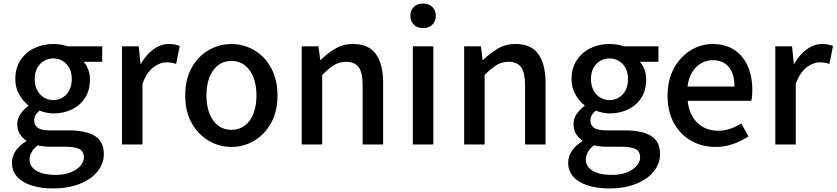

<svg xmlns="http://www.w3.org/2000/svg" viewBox="-20 -811 4697 1078"><path d="M276 247Q210 247 158 230.5Q106 214 76.5 182Q47 150 47 102Q47 67 68 36Q89 5 127 -18V-22Q106 -36 91.5 -58.5Q77 -81 77 -114Q77 -147 96.5 -173.5Q116 -200 139 -216V-220Q110 -242 88 -280Q66 -318 66 -367Q66 -429 95.5 -473.5Q125 -518 173.5 -541Q222 -564 279 -564Q303 -564 323.5 -560.5Q344 -557 359 -551H554V-464H450Q465 -447 475 -421Q485 -395 485 -364Q485 -304 457.5 -261.5Q430 -219 383 -196.5Q336 -174 279 -174Q261 -174 240.5 -178.5Q220 -183 202 -190Q189 -179 180.5 -166Q172 -153 172 -133Q172 -109 191.5 -94Q211 -79 264 -79H366Q463 -79 513 -47.5Q563 -16 563 54Q563 107 528 151Q493 195 428.5 221Q364 247 276 247ZM279 -249Q307 -249 331 -263Q355 -277 369 -303.5Q383 -330 383 -367Q383 -404 369 -429.5Q355 -455 331.5 -469Q308 -483 279 -483Q250 -483 226.5 -469Q203 -455 189 -429.5Q175 -404 175 -367Q175 -330 189.5 -303.5Q204 -277 227.5 -263Q251 -249 279 -249ZM292 171Q341 171 376 157Q411 143 431 120.5Q451 98 451 73Q451 38 425 25.5Q399 13 349 13H266Q246 13 228 11Q210 9 192 5Q168 23 157 44Q146 65 146 85Q146 125 185 148Q224 171 292 171Z M665 0V-551H759L769 -452H771Q801 -505 842 -534.5Q883 -564 928 -564Q948 -564 962 -561Q976 -558 989 -553L969 -452Q954 -457 942 -459Q930 -461 913 -461Q880 -461 843 -434.5Q806 -408 780 -342V0Z M1280 14Q1212 14 1152.5 -20.5Q1093 -55 1056.5 -119.5Q1020 -184 1020 -275Q1020 -367 1056.5 -431.5Q1093 -496 1152.5 -530Q1212 -564 1280 -564Q1330 -564 1377 -544.5Q1424 -525 1460 -488Q1496 -451 1517 -397.5Q1538 -344 1538 -275Q1538 -184 1501.5 -119.5Q1465 -55 1406.5 -20.5Q1348 14 1280 14ZM1280 -82Q1323 -82 1354.5 -106Q1386 -130 1403 -173.5Q1420 -217 1420 -275Q1420 -333 1403 -376.5Q1386 -420 1354.5 -444.5Q1323 -469 1280 -469Q1236 -469 1204.5 -444.5Q1173 -420 1156 -376.5Q1139 -333 1139 -275Q1139 -217 1156 -173.5Q1173 -130 1204.5 -106Q1236 -82 1280 -82Z M1674 0V-551H1768L1778 -474H1780Q1818 -511 1862 -537.5Q1906 -564 1962 -564Q2050 -564 2090.5 -507.5Q2131 -451 2131 -346V0H2016V-332Q2016 -403 1994 -433.5Q1972 -464 1923 -464Q1885 -464 1855.5 -445.5Q1826 -427 1789 -390V0Z M2298 0V-551H2413V0ZM2356 -653Q2323 -653 2303.5 -672Q2284 -691 2284 -723Q2284 -753 2303.5 -772Q2323 -791 2356 -791Q2387 -791 2407 -772Q2427 -753 2427 -723Q2427 -691 2407 -672Q2387 -653 2356 -653Z M2586 0V-551H2680L2690 -474H2692Q2730 -511 2774 -537.5Q2818 -564 2874 -564Q2962 -564 3002.5 -507.5Q3043 -451 3043 -346V0H2928V-332Q2928 -403 2906 -433.5Q2884 -464 2835 -464Q2797 -464 2767.5 -445.5Q2738 -427 2701 -390V0Z M3399 247Q3333 247 3281 230.5Q3229 214 3199.5 182Q3170 150 3170 102Q3170 67 3191 36Q3212 5 3250 -18V-22Q3229 -36 3214.5 -58.5Q3200 -81 3200 -114Q3200 -147 3219.5 -173.5Q3239 -200 3262 -216V-220Q3233 -242 3211 -280Q3189 -318 3189 -367Q3189 -429 3218.5 -473.5Q3248 -518 3296.5 -541Q3345 -564 3402 -564Q3426 -564 3446.5 -560.5Q3467 -557 3482 -551H3677V-464H3573Q3588 -447 3598 -421Q3608 -395 3608 -364Q3608 -304 3580.5 -261.5Q3553 -219 3506 -196.5Q3459 -174 3402 -174Q3384 -174 3363.5 -178.5Q3343 -183 3325 -190Q3312 -179 3303.5 -166Q3295 -153 3295 -133Q3295 -109 3314.5 -94Q3334 -79 3387 -79H3489Q3586 -79 3636 -47.5Q3686 -16 3686 54Q3686 107 3651 151Q3616 195 3551.5 221Q3487 247 3399 247ZM3402 -249Q3430 -249 3454 -263Q3478 -277 3492 -303.5Q3506 -330 3506 -367Q3506 -404 3492 -429.5Q3478 -455 3454.5 -469Q3431 -483 3402 -483Q3373 -483 3349.5 -469Q3326 -455 3312 -429.5Q3298 -404 3298 -367Q3298 -330 3312.5 -303.5Q3327 -277 3350.5 -263Q3374 -249 3402 -249ZM3415 171Q3464 171 3499 157Q3534 143 3554 120.5Q3574 98 3574 73Q3574 38 3548 25.5Q3522 13 3472 13H3389Q3369 13 3351 11Q3333 9 3315 5Q3291 23 3280 44Q3269 65 3269 85Q3269 125 3308 148Q3347 171 3415 171Z M3997 14Q3922 14 3861 -20.5Q3800 -55 3764 -119.5Q3728 -184 3728 -275Q3728 -342 3749 -395.5Q3770 -449 3806 -486.5Q3842 -524 3887 -544Q3932 -564 3979 -564Q4052 -564 4102 -531.5Q4152 -499 4178 -440.5Q4204 -382 4204 -304Q4204 -287 4202.5 -271.5Q4201 -256 4198 -245H3841Q3846 -193 3868.5 -155.5Q3891 -118 3927.5 -97.5Q3964 -77 4011 -77Q4048 -77 4080 -88Q4112 -99 4142 -118L4182 -45Q4144 -20 4097.5 -3Q4051 14 3997 14ZM3840 -325H4104Q4104 -395 4072.5 -434Q4041 -473 3981 -473Q3947 -473 3917 -456Q3887 -439 3866.5 -406Q3846 -373 3840 -325Z M4333 0V-551H4427L4437 -452H4439Q4469 -505 4510 -534.5Q4551 -564 4596 -564Q4616 -564 4630 -561Q4644 -558 4657 -553L4637 -452Q4622 -457 4610 -459Q4598 -461 4581 -461Q4548 -461 4511 -434.5Q4474 -408 4448 -342V0Z"/></svg>

Font: Noto Sans TC Thin Medium
Style: Regular
Weight: 500
Version: Version 2.004-H2;hotconv 1.0.118;makeotfexe 2.5.65603